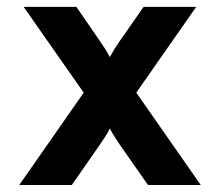

<svg xmlns="http://www.w3.org/2000/svg" viewBox="-20 -531 631 551"><path d="M404.8 0 324.2 -115.2Q316.4 -126.5 308.3 -139.4Q300.3 -152.3 294.9 -162.1Q290.5 -152.3 282.5 -139.6Q274.4 -127 266.1 -115.2L186 0H35.2L220.2 -265.1L47.9 -511.2H199.2L266.1 -414.1Q274.4 -401.9 282.5 -389.4Q290.5 -377 294.9 -367.2Q300.3 -377 308.3 -389.9Q316.4 -402.8 324.2 -414.1L392.1 -511.2H543L371.1 -265.1L556.2 0Z"/></svg>

Font: Overpass
Style: Bold
Weight: 700
Designer: Delve Withrington
Foundry: Delve Fonts
Version: Version 1.001